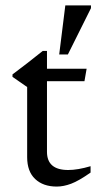

<svg xmlns="http://www.w3.org/2000/svg" viewBox="-20 -679 362 707"><path d="M153 -120Q153 -53 231 -53Q266.5 -53 313.5 -67V-43.5Q270 -13 242 -2.5Q214 8 189 8Q139 8 109.5 -19.8Q80 -47.5 80 -100.5V-358.5L26 -396V-405Q53.5 -425.5 80.5 -446.5Q107.5 -467.5 137.5 -491.5H153V-426H299L291 -380H153ZM198 -478.5 220.5 -659H315V-649L230 -478.5Z"/></svg>

Font: Newsreader Text
Style: Regular
Weight: 400
Designer: Hugues Gentile
Foundry: Production Type
Version: Version 1.002